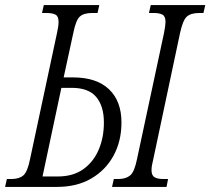

<svg xmlns="http://www.w3.org/2000/svg" viewBox="-49 -734 826 754"><path d="M-29 0 -22 -31H-5Q26 -31 42.5 -45Q59 -59 69 -109L175 -605Q178 -618 179.5 -629Q181 -640 181 -648Q181 -670 169 -676.5Q157 -683 133 -683H116L123 -714H341L334 -683H313Q280 -683 264.5 -669Q249 -655 239 -605L201 -430H238Q330 -430 379 -383.5Q428 -337 428 -253Q428 -180 397 -123Q366 -66 309.5 -33Q253 0 175 0ZM118 -41H178Q238 -41 278 -69.5Q318 -98 338.5 -146Q359 -194 359 -253Q359 -317 329 -353Q299 -389 233 -389H192ZM391 0 398 -31H415Q445 -31 462 -45Q479 -59 489 -109L595 -604Q601 -634 601 -648Q601 -670 589 -676.5Q577 -683 555 -683H536L543 -714H757L750 -683H733Q701 -683 685 -669Q669 -655 658 -604L553 -109Q546 -82 546 -66Q546 -45 558 -38Q570 -31 592 -31H611L605 0Z"/></svg>

Font: Noto Serif ExtraCondensed Light
Style: Italic
Weight: 300
Width: 2
Italic angle: -12°
Designer: Monotype Design Team
Foundry: Monotype Imaging Inc.
Version: Version 2.014; ttfautohint (v1.8.4.7-5d5b)